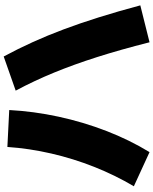

<svg xmlns="http://www.w3.org/2000/svg" viewBox="85 -880 830 1040"><g transform="rotate(-90 500.0 -360.0)"><path d="M791 35Q751 -123 711 -248.5Q671 -374 627 -481.5Q583 -589 529 -690L714 -755Q756 -677 792 -597.5Q828 -518 861 -430Q894 -342 926 -240Q958 -138 991 -15ZM11 -50Q71 -151 116 -264.5Q161 -378 188.5 -497.5Q216 -617 224 -735L424 -725Q417 -592 388 -458Q359 -324 310.5 -198.5Q262 -73 196 35Z"/></g></svg>

Font: M PLUS 2 Thin Black
Style: Regular
Weight: 900
Version: Version 1.001